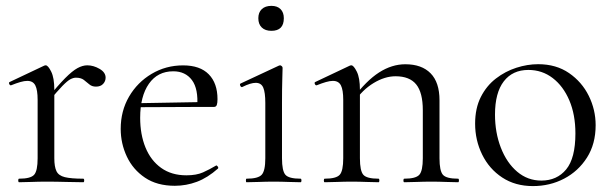

<svg xmlns="http://www.w3.org/2000/svg" viewBox="-20 -616 2069 649"><path d="M143.4 -271 138.6 -281.6Q176 -327.4 200.2 -351.8Q224.4 -376.2 241.8 -385.7Q259.2 -395.2 275 -395.2Q296 -395.2 316.5 -383.3Q337 -371.4 337 -353.6Q337 -341.4 328.5 -332.3Q320 -323.2 304.4 -323.2Q290.6 -323.2 281.7 -331Q272.8 -338.8 263.1 -346.1Q253.4 -353.4 236.6 -353.4Q228 -353.4 217.9 -348.1Q207.8 -342.8 190.7 -325.3Q173.6 -307.8 143.4 -271ZM44.6 0Q41.6 0 41.6 -6Q41.6 -12 44.6 -12Q83.6 -12 95.4 -25.3Q107.2 -38.6 107.2 -81V-278.6Q107.2 -312 99.4 -327.3Q91.6 -342.6 72.2 -342.6Q62.4 -342.6 48.8 -338.7Q35.2 -334.8 17.8 -327.8Q13.8 -326.6 11.4 -331.8Q9 -337 12.6 -338.8L129.2 -394Q132 -395.2 134.6 -395.2Q142.4 -395.2 153 -374Q163.6 -352.8 163.6 -312.6V-81Q163.6 -52.6 170.8 -37.5Q178 -22.4 199.1 -17.2Q220.2 -12 261.4 -12Q264.6 -12 264.6 -6Q264.6 0 261.4 0Q236.8 0 204.3 -1Q171.8 -2 135.8 -2Q110.2 -2 86.2 -1Q62.2 0 44.6 0Z M571 12Q510.8 12 470.1 -15.4Q429.4 -42.8 408.7 -86.9Q388 -131 388 -180.4Q388 -241 416.2 -289.4Q444.4 -337.8 492.6 -366.4Q540.8 -395 598.8 -395Q656.2 -395 685.7 -364.8Q715.2 -334.6 715.2 -280.8Q715.2 -267.8 712.8 -261.2Q710.4 -254.6 703.4 -254.6H646.6Q651 -315.6 628.8 -345.3Q606.6 -375 565.6 -375Q512.8 -375 483.3 -332.8Q453.8 -290.6 453.8 -217.8Q453.8 -161.4 471.8 -117.4Q489.8 -73.4 524.8 -48.4Q559.8 -23.4 610 -23.4Q644 -23.4 666.1 -33.3Q688.2 -43.2 710 -56.2Q712 -58.2 715.5 -53.8Q719 -49.4 717 -46.4Q681.6 -15 645.5 -1.5Q609.4 12 571 12ZM436.4 -253.6 435.4 -267 661.6 -271V-254.6Z M813.4 0Q811.2 0 811.2 -6Q811.2 -12 813.4 -12Q852.4 -12 864.6 -25.3Q876.8 -38.6 876.8 -81V-268Q876.8 -303.4 869.9 -319.7Q863 -336 844.4 -336Q835.8 -336 824.7 -332.6Q813.6 -329.2 798.6 -321.8Q794.6 -320.8 792.1 -326.4Q789.6 -332 793.4 -333.8L922.8 -394.2Q925.6 -395.2 926.6 -395.2Q929.2 -395.2 932.2 -392.6Q935.2 -390 935.2 -386.8Q935.2 -378.8 934.2 -348Q933.2 -317.2 933.2 -269.2V-81Q933.2 -38.6 944.7 -25.3Q956.2 -12 996 -12Q999 -12 999 -6Q999 0 996 0Q978.4 0 954.8 -1Q931.2 -2 904.6 -2Q879 -2 855.4 -1Q831.8 0 813.4 0ZM897.4 -511.8Q876.6 -511.8 864.9 -523Q853.2 -534.2 853.2 -554.4Q853.2 -574 864.9 -585.1Q876.6 -596.2 897.4 -596.2Q917.4 -596.2 928.4 -585.1Q939.4 -574 939.4 -554.4Q939.4 -511.8 897.4 -511.8Z M1346.6 0Q1343.6 0 1343.6 -6Q1343.6 -12 1346.6 -12Q1385.6 -12 1397.4 -25.3Q1409.2 -38.6 1409.2 -81V-243.4Q1409.2 -303 1386.9 -330.6Q1364.6 -358.2 1317 -358.2Q1280.6 -358.2 1242.7 -335.2Q1204.8 -312.2 1177.8 -271.8L1173.6 -283.8Q1218.2 -343.4 1261.4 -371.1Q1304.6 -398.8 1350.2 -398.8Q1405.4 -398.8 1435.5 -368.2Q1465.6 -337.6 1465.6 -277V-81Q1465.6 -38.6 1477.1 -25.3Q1488.6 -12 1528.4 -12Q1531.4 -12 1531.4 -6Q1531.4 0 1528.4 0Q1510.8 0 1487.2 -1Q1463.6 -2 1437.8 -2Q1412.2 -2 1388.2 -1Q1364.2 0 1346.6 0ZM1077.6 0Q1074.6 0 1074.6 -6Q1074.6 -12 1077.6 -12Q1116.6 -12 1128.4 -25.3Q1140.2 -38.6 1140.2 -81V-278.6Q1140.2 -312 1132.4 -327.3Q1124.6 -342.6 1105.2 -342.6Q1095.4 -342.6 1081.8 -338.7Q1068.2 -334.8 1050.8 -327.8Q1046.8 -326.6 1044.4 -331.8Q1042 -337 1045.6 -338.8L1162.2 -394Q1165 -395.2 1167.6 -395.2Q1175.4 -395.2 1186 -374Q1196.6 -352.8 1196.6 -312.6V-81Q1196.6 -38.6 1208.1 -25.3Q1219.6 -12 1259.4 -12Q1262.4 -12 1262.4 -6Q1262.4 0 1259.4 0Q1241.8 0 1218.2 -1Q1194.6 -2 1168.8 -2Q1143.2 -2 1119.2 -1Q1095.2 0 1077.6 0Z M1781.4 13Q1721.6 13 1677.6 -16Q1633.6 -45 1609.8 -93.5Q1586 -142 1586 -198Q1586 -250 1605.2 -288Q1624.4 -326 1656.2 -350.5Q1688 -375 1725.4 -387Q1762.8 -399 1799.2 -399Q1860 -399 1903.5 -369Q1947 -339 1970.2 -292Q1993.4 -245 1993.4 -192.8Q1993.4 -129.4 1964.1 -83.3Q1934.8 -37.2 1886.8 -12.1Q1838.8 13 1781.4 13ZM1809.8 -5.6Q1862.6 -5.6 1893.8 -43.4Q1925 -81.2 1925 -165Q1925 -228.4 1904.5 -276.6Q1884 -324.8 1848.2 -352.2Q1812.4 -379.6 1766 -379.6Q1712.6 -379.6 1682.9 -341Q1653.2 -302.4 1653.2 -228.6Q1653.2 -167.8 1673 -116.7Q1692.8 -65.6 1728.2 -35.6Q1763.6 -5.6 1809.8 -5.6Z"/></svg>

Font: Cormorant Garamond Light
Style: Regular
Weight: 300
Designer: Christian Thalmann (Catharsis Fonts)
Foundry: Catharsis Fonts
Version: Version 4.001